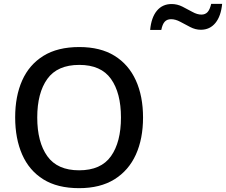

<svg xmlns="http://www.w3.org/2000/svg" viewBox="-20 -970 1177 1000"><path d="M725 -358Q725 -247 687.5 -164.5Q650 -82 576 -36Q502 10 392 10Q279 10 205.5 -36Q132 -82 95.5 -165Q59 -248 59 -359Q59 -469 95.5 -551Q132 -633 206 -679Q280 -725 393 -725Q503 -725 576.5 -679.5Q650 -634 687.5 -551.5Q725 -469 725 -358ZM174 -358Q174 -230 226.5 -156.5Q279 -83 392 -83Q506 -83 558 -156.5Q610 -230 610 -358Q610 -486 558 -559Q506 -632 393 -632Q279 -632 226.5 -559Q174 -486 174 -358ZM762 -814Q768 -879 797 -914Q826 -949 874 -949Q903 -949 930 -935.5Q957 -922 982 -908Q1007 -894 1029 -894Q1049 -894 1061 -907Q1073 -920 1080 -950H1137Q1131 -886 1102 -850.5Q1073 -815 1026 -815Q998 -815 971 -829Q944 -843 919 -856.5Q894 -870 871 -870Q850 -870 838 -857Q826 -844 820 -814Z"/></svg>

Font: Noto Sans Thai Looped Medium
Style: Regular
Weight: 500
Designer: Sasikarn Vongin, Ben Mitchell
Foundry: The Fontpad Ltd
Version: Version 1.001; ttfautohint (v1.8.4.7-5d5b)